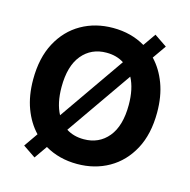

<svg xmlns="http://www.w3.org/2000/svg" viewBox="-114 -873 1010 1019"><g transform="rotate(15 391.0 -363.5)"><path d="M164.4 34.8 95.2 -12.1 148.1 -88.1Q102.3 -136 76.3 -205.4Q50.4 -274.9 50.4 -363.6Q50.4 -482.6 95.2 -566.1Q139.9 -649.5 217 -693.4Q294 -737.2 391 -737.2Q490.1 -737.2 567.8 -691.4L616.1 -760.7L685.4 -713.8L633.5 -639.6Q679.3 -591.6 705.4 -522.2Q731.5 -452.8 731.5 -363.6Q731.5 -244.7 686.6 -161.2Q641.7 -77.8 564.6 -33.9Q487.6 9.9 391 9.9Q291.5 9.9 213.8 -35.9ZM575.6 -363.6Q575.6 -452.4 544.4 -511L294.7 -152.3Q335.6 -126.1 391 -126.1Q474.8 -126.1 525.2 -187.1Q575.6 -248.2 575.6 -363.6ZM237.6 -216.6 486.9 -574.9Q446 -601.2 391 -601.2Q307.2 -601.2 256.7 -540.3Q206.3 -479.4 206.3 -363.6Q206.3 -275.2 237.6 -216.6Z"/></g></svg>

Font: Inter Zeller
Style: Bold
Weight: 700
Designer: Rasmus Andersson; Joe Bland
Foundry: zeller
Version: Version 3.015;git-dec3a8cb1